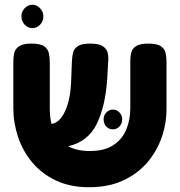

<svg xmlns="http://www.w3.org/2000/svg" viewBox="-20 -768 755 806"><path d="M354 18Q275 18 215.5 -10Q156 -38 116 -85.5Q76 -133 56 -192.5Q36 -252 36 -314V-508Q36 -527 39.5 -544.5Q43 -562 59.5 -573.5Q76 -585 112 -585Q149 -585 165 -574Q181 -563 185 -545Q189 -527 189 -507V-314Q189 -278 196 -248Q231 -252 254 -303Q277 -354 279 -437L282 -514Q283 -532 287 -548Q291 -564 307 -574.5Q323 -585 359 -585Q396 -585 412.5 -573.5Q429 -562 432.5 -544.5Q436 -527 434 -508L430 -435Q422 -320 385.5 -246.5Q349 -173 266 -154Q304 -134 356 -134Q418 -134 455.5 -158.5Q493 -183 510 -224Q527 -265 527 -315V-514Q527 -531 531 -547.5Q535 -564 551.5 -574.5Q568 -585 603 -585Q640 -585 656 -573.5Q672 -562 675.5 -544.5Q679 -527 679 -507V-312Q679 -249 658.5 -190.5Q638 -132 597.5 -85Q557 -38 496 -10Q435 18 354 18ZM454 -225Q437 -225 426 -237Q415 -249 415 -268Q415 -284 426.5 -296Q438 -308 454 -308Q470 -308 481.5 -296Q493 -284 493 -268Q493 -249 481.5 -237Q470 -225 454 -225ZM116 -650Q97 -650 83.5 -664.5Q70 -679 70 -700Q70 -719 83.5 -733.5Q97 -748 116 -748Q134 -748 148 -733.5Q162 -719 162 -700Q162 -679 148.5 -664.5Q135 -650 116 -650Z"/></svg>

Font: Fredoka SemiBold
Style: Regular
Weight: 600
Designer: Ben Nathan
Foundry: Milena B. Brandão, Ben Nathan
Version: Version 2.001